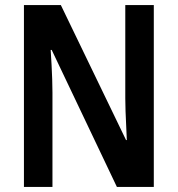

<svg xmlns="http://www.w3.org/2000/svg" viewBox="-20 -734 698 754"><path d="M584 0H439L183 -538H179Q181 -509 182.5 -479.5Q184 -450 185 -423Q186 -396 186 -371V0H74V-714H219L475 -184H478Q477 -212 475.5 -241Q474 -270 473 -297.5Q472 -325 472 -348V-714H584Z"/></svg>

Font: Noto Sans Khmer Condensed SemiBold
Style: Regular
Weight: 600
Width: 3
Designer: Danh Hong and the Monotype Design Team
Foundry: Monotype Imaging Inc.
Version: Version 2.004